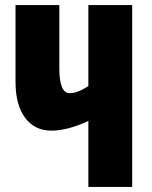

<svg xmlns="http://www.w3.org/2000/svg" viewBox="-20 -734 596 754"><path d="M499 -714H327V-396Q284 -368 254 -368Q213 -368 213 -465V-714H41V-412Q41 -322 78.5 -271.5Q116 -221 182 -221Q245 -221 327 -259V0H499Z"/></svg>

Font: Noto Sans Display Condensed Black
Style: Regular
Weight: 900
Width: 3
Designer: Monotype Design team
Foundry: Monotype Imaging Inc.
Version: 1.000